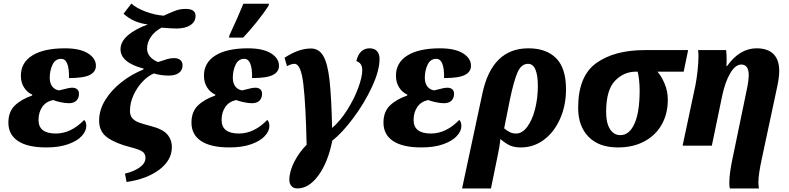

<svg xmlns="http://www.w3.org/2000/svg" viewBox="-20 -817 4428 1077"><path d="M27 -129Q27 -190 63 -225Q99 -260 160 -281L161 -286Q132 -299 114.5 -327Q97 -355 97 -392Q97 -466 161.5 -506Q226 -546 344 -546Q428 -546 473 -518Q518 -490 518 -448Q518 -414 483.5 -396.5Q449 -379 367 -379Q369 -487 323 -487Q290 -487 274.5 -454Q259 -421 259 -380Q259 -350 273.5 -331.5Q288 -313 312 -310L332 -315Q368 -325 385 -325Q403 -325 413 -316Q423 -307 423 -291Q423 -267 408.5 -252.5Q394 -238 366 -238Q346 -238 318.5 -244Q291 -250 278 -256Q237 -247 216.5 -216.5Q196 -186 196 -144Q196 -68 293 -68Q378 -68 452 -144Q464 -134 464 -110Q464 -82 438.5 -54Q413 -26 362 -8Q311 10 240 10Q135 10 81 -26Q27 -62 27 -129Z M681 157Q734 144 765 121Q796 98 796 69Q796 45 778.5 33Q761 21 710 8Q633 -11 584.5 -44Q536 -77 536 -140Q536 -201 571 -257Q606 -313 662.5 -357Q719 -401 784 -427L786 -432Q656 -466 656 -541Q656 -582 696 -617.5Q736 -653 809 -680Q729 -689 673 -740L717 -797Q744 -772 795.5 -752.5Q847 -733 898 -729Q942 -749 966.5 -758Q991 -767 1022 -767Q1077 -767 1077 -728Q1077 -696 1049.5 -677Q1022 -658 972 -657Q943 -657 886 -662Q846 -640 825.5 -609Q805 -578 805 -545Q805 -518 822.5 -498.5Q840 -479 867 -469Q899 -480 918 -485.5Q937 -491 957 -491Q977 -491 990.5 -481Q1004 -471 1004 -450Q1004 -424 984 -408.5Q964 -393 926 -393Q883 -393 843 -405Q811 -392 780 -359.5Q749 -327 729 -283.5Q709 -240 709 -195Q709 -168 723 -153Q737 -138 758.5 -130Q780 -122 826 -110Q892 -93 918 -63.5Q944 -34 944 9Q944 81 874.5 134Q805 187 690 204Z M1054 -129Q1054 -190 1090 -225Q1126 -260 1187 -281L1188 -286Q1159 -299 1141.5 -327Q1124 -355 1124 -392Q1124 -466 1188.5 -506Q1253 -546 1371 -546Q1455 -546 1500 -518Q1545 -490 1545 -448Q1545 -414 1510.5 -396.5Q1476 -379 1394 -379Q1396 -487 1350 -487Q1317 -487 1301.5 -454Q1286 -421 1286 -380Q1286 -350 1300.5 -331.5Q1315 -313 1339 -310L1359 -315Q1395 -325 1412 -325Q1430 -325 1440 -316Q1450 -307 1450 -291Q1450 -267 1435.5 -252.5Q1421 -238 1393 -238Q1373 -238 1345.5 -244Q1318 -250 1305 -256Q1264 -247 1243.5 -216.5Q1223 -186 1223 -144Q1223 -68 1320 -68Q1405 -68 1479 -144Q1491 -134 1491 -110Q1491 -82 1465.5 -54Q1440 -26 1389 -8Q1338 10 1267 10Q1162 10 1108 -26Q1054 -62 1054 -129ZM1268 -621Q1317 -726 1345 -796H1489L1486 -784Q1461 -745 1421.5 -695.5Q1382 -646 1344 -606H1264Z M1603 193Q1603 144 1631 90Q1659 36 1700 -5Q1695 -233 1681.5 -346Q1668 -459 1632 -459Q1614 -459 1590 -446L1576 -493Q1655 -545 1724 -545Q1769 -545 1793.5 -503Q1818 -461 1828.5 -367Q1839 -273 1843 -99Q1890 -140 1928.5 -201.5Q1967 -263 1989.5 -324Q2012 -385 2012 -423Q2012 -464 1979 -474Q1987 -510 2006 -528Q2025 -546 2053 -546Q2081 -546 2095 -530Q2109 -514 2109 -486Q2109 -421 2066.5 -329.5Q2024 -238 1961.5 -154.5Q1899 -71 1844 -28Q1820 93 1766.5 166.5Q1713 240 1648 240Q1626 240 1614.5 226Q1603 212 1603 193Z M2131 -129Q2131 -190 2167 -225Q2203 -260 2264 -281L2265 -286Q2236 -299 2218.5 -327Q2201 -355 2201 -392Q2201 -466 2265.5 -506Q2330 -546 2448 -546Q2532 -546 2577 -518Q2622 -490 2622 -448Q2622 -414 2587.5 -396.5Q2553 -379 2471 -379Q2473 -487 2427 -487Q2394 -487 2378.5 -454Q2363 -421 2363 -380Q2363 -350 2377.5 -331.5Q2392 -313 2416 -310L2436 -315Q2472 -325 2489 -325Q2507 -325 2517 -316Q2527 -307 2527 -291Q2527 -267 2512.5 -252.5Q2498 -238 2470 -238Q2450 -238 2422.5 -244Q2395 -250 2382 -256Q2341 -247 2320.5 -216.5Q2300 -186 2300 -144Q2300 -68 2397 -68Q2482 -68 2556 -144Q2568 -134 2568 -110Q2568 -82 2542.5 -54Q2517 -26 2466 -8Q2415 10 2344 10Q2239 10 2185 -26Q2131 -62 2131 -129Z M2686 -293Q2740 -546 2944 -546Q3045 -546 3100 -490Q3155 -434 3155 -317Q3155 -225 3121.5 -150Q3088 -75 3030.5 -32.5Q2973 10 2902 10Q2864 10 2839.5 -1.5Q2815 -13 2787 -37Q2782 9 2773 49L2734 240H2572ZM2997 -336Q2997 -394 2983.5 -426.5Q2970 -459 2942 -459Q2904 -459 2883 -411Q2862 -363 2840 -257L2808 -97Q2826 -82 2841 -75Q2856 -68 2875 -68Q2909 -68 2937 -105Q2965 -142 2981 -203.5Q2997 -265 2997 -336Z M3223 -212Q3223 -390 3324.5 -463Q3426 -536 3597 -536H3840L3815 -415H3668Q3690 -390 3708 -348Q3726 -306 3726 -257Q3726 -180 3692.5 -119.5Q3659 -59 3595.5 -24.5Q3532 10 3446 10Q3339 10 3281 -50Q3223 -110 3223 -212ZM3568 -310Q3568 -342 3564.5 -371Q3561 -400 3557 -415H3547Q3479 -415 3429.5 -363.5Q3380 -312 3380 -188Q3380 -127 3401.5 -93Q3423 -59 3460 -59Q3510 -59 3539 -123Q3568 -187 3568 -310Z M4071 207Q4071 153 4092 58L4170 -319Q4174 -336 4177 -359.5Q4180 -383 4180 -395Q4180 -455 4138 -455Q4105 -455 4076 -406Q4047 -357 4030 -275L3973 0H3809L3881 -339Q3888 -375 3893 -421Q3898 -467 3898 -502Q3898 -518 3896 -536H4053Q4056 -512 4056 -480L4055 -446H4058Q4129 -546 4224 -546Q4286 -546 4318.5 -514Q4351 -482 4351 -419Q4351 -386 4341 -337L4254 70Q4234 161 4234 207Q4234 219 4237 240H4074Q4071 231 4071 207Z"/></svg>

Font: Noto Serif NarrowExtraBold
Style: Italic
Weight: 800
Width: 4
Italic angle: -12°
Designer: Monotype Design Team
Foundry: Monotype Imaging Inc.
Version: Version 1.001